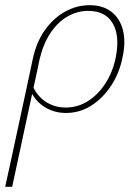

<svg xmlns="http://www.w3.org/2000/svg" viewBox="-41 -432 542 741"><path d="M-21 289Q-7 226 5.5 168Q18 110 30.5 52Q43 -6 56.5 -68.5Q70 -131 85 -202Q99 -269 132 -315.5Q165 -362 210 -387Q255 -412 305 -412Q356 -412 389 -386.5Q422 -361 433.5 -315.5Q445 -270 432 -211Q420 -150 388 -101.5Q356 -53 311.5 -24.5Q267 4 213 4Q183 4 156 -6.5Q129 -17 108 -37Q87 -57 75 -86L85 -100Q104 -59 137.5 -38Q171 -17 212 -17Q260 -17 299.5 -42.5Q339 -68 367 -112Q395 -156 406 -212Q422 -294 394 -342Q366 -390 299 -390Q257 -390 219 -368Q181 -346 153 -303.5Q125 -261 111 -200Q108 -184 104.5 -168Q101 -152 95 -124Q89 -96 78 -46.5Q67 3 50 84Q33 165 6 289Z"/></svg>

Font: Ysabeau Office Thin
Style: Italic
Weight: 250
Italic angle: -12°
Designer: Christian Thalmann (Catharsis Fonts)
Version: Version 2.001;gftools[0.9.30]; featfreeze: tnum,lnum,ss02